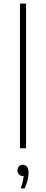

<svg xmlns="http://www.w3.org/2000/svg" viewBox="-20 -828 257 1072"><path d="M91.5 0V-808H125.5V0ZM139.5 135Q139.5 154 134 178Q128.5 202 117.5 224H95.5Q109.5 188.5 112 155H108.5Q95 155 86.2 146Q77.5 137 77.5 123Q77.5 109.5 85.8 100.8Q94 92 106.5 92Q122 92 130.8 103Q139.5 114 139.5 135Z"/></svg>

Font: Encode Sans Semi Expanded Thin
Style: Regular
Weight: 250
Width: 6
Designer: Multiple Designers
Foundry: Impallari Type
Version: Version 2.000